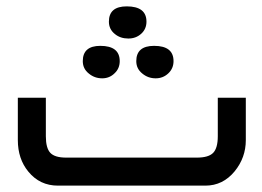

<svg xmlns="http://www.w3.org/2000/svg" viewBox="-20 -583 824 603"><path d="M36 -143V-276H124V-155Q124 -118 138 -103Q152 -88 188 -88H598Q635 -88 649.5 -103Q664 -118 664 -155V-276H752V-143Q752 -88 717 -45Q680 0 625 0H162Q105 0 69 -44Q36 -84 36 -143ZM240 -391Q240 -439 295 -439Q356 -439 356 -391Q356 -368 340 -353Q324 -337 301 -337Q277 -337 259 -352Q240 -367 240 -391ZM322 -515Q322 -563 378 -563Q440 -563 440 -515Q440 -492 423.5 -477Q407 -462 383 -462Q358 -462 341 -476Q322 -491 322 -515ZM408 -391Q408 -439 464 -439Q525 -439 525 -391Q525 -368 508.5 -352.5Q492 -337 469 -337Q445 -337 427 -352Q408 -367 408 -391Z"/></svg>

Font: Yekan
Style: Regular
Weight: 400
Designer: ParsMizban Co
Foundry: ParsMizban Co
Version: Version 2.000